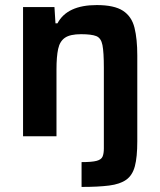

<svg xmlns="http://www.w3.org/2000/svg" viewBox="-20 -538 633 758"><path d="M302 200V102Q343 102 361.5 97Q380 92 385 80Q390 68 390 48V-270Q390 -332 384.5 -360Q379 -388 360 -395.5Q341 -403 300 -403Q257 -403 236.5 -389Q216 -375 209.5 -344.5Q203 -314 203 -264V0H71V-510H195L199 -446H207Q245 -518 362 -518Q431 -518 465.5 -495.5Q500 -473 511 -428.5Q522 -384 522 -319V20Q522 82 512.5 118Q503 154 478.5 171.5Q454 189 411 194.5Q368 200 302 200Z"/></svg>

Font: Saira SemiBold
Style: Regular
Weight: 600
Designer: Hector Gatti with collaboration of the Omnibus-Type team
Foundry: Omnibus-Type
Version: Version 1.100; ttfautohint (v1.8.3)